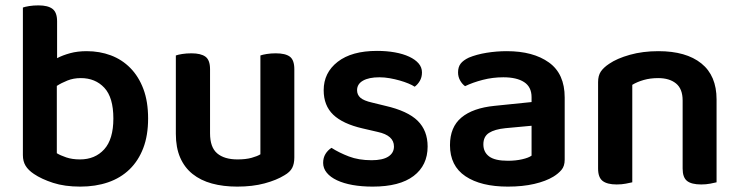

<svg xmlns="http://www.w3.org/2000/svg" viewBox="-20 -678 2745 713"><path d="M302 -488Q350 -488 391.5 -472.5Q433 -457 464 -425.5Q495 -394 512.5 -347.5Q530 -301 530 -238Q530 -175 512 -128Q494 -81 461 -49Q428 -17 381.5 -1Q335 15 278 15Q220 15 177 1Q134 -13 106 -32Q85 -46 75 -62.5Q65 -79 65 -102V-650Q73 -653 88.5 -655.5Q104 -658 123 -658Q158 -658 175 -645Q192 -632 192 -599V-462Q213 -473 240.5 -480.5Q268 -488 302 -488ZM280 -388Q253 -388 230.5 -379Q208 -370 191 -359V-109Q204 -101 226 -93.5Q248 -86 277 -86Q333 -86 367 -123.5Q401 -161 401 -238Q401 -316 367.5 -352Q334 -388 280 -388Z M1073 -93Q1073 -70 1065 -54.5Q1057 -39 1036 -27Q1007 -9 962.5 3Q918 15 861 15Q809 15 767 3.5Q725 -8 695 -32Q665 -56 649 -93Q633 -130 633 -181V-472Q641 -475 656.5 -477.5Q672 -480 691 -480Q726 -480 743 -467.5Q760 -455 760 -421V-183Q760 -131 786.5 -108.5Q813 -86 862 -86Q893 -86 914.5 -92Q936 -98 947 -105V-472Q955 -475 970.5 -477.5Q986 -480 1004 -480Q1040 -480 1056.5 -467.5Q1073 -455 1073 -421V-93Z M1568 -134Q1568 -64 1516 -24.5Q1464 15 1364 15Q1323 15 1289.5 9Q1256 3 1231.5 -8.5Q1207 -20 1193.5 -36.5Q1180 -53 1180 -73Q1180 -92 1188.5 -106Q1197 -120 1211 -129Q1239 -111 1275.5 -97Q1312 -83 1360 -83Q1401 -83 1422 -96.5Q1443 -110 1443 -134Q1443 -175 1383 -188L1327 -201Q1253 -218 1217.5 -252Q1182 -286 1182 -343Q1182 -408 1234 -448.5Q1286 -489 1380 -489Q1416 -489 1446.5 -483.5Q1477 -478 1499.5 -467.5Q1522 -457 1534.5 -442.5Q1547 -428 1547 -409Q1547 -391 1539 -377.5Q1531 -364 1520 -356Q1511 -362 1496.5 -368Q1482 -374 1464.5 -379Q1447 -384 1427.5 -387.5Q1408 -391 1389 -391Q1350 -391 1328 -378.5Q1306 -366 1306 -343Q1306 -326 1318.5 -315Q1331 -304 1362 -297L1411 -285Q1494 -266 1531 -229.5Q1568 -193 1568 -134Z M1866 -81Q1895 -81 1919 -86.5Q1943 -92 1954 -100V-211L1857 -202Q1817 -198 1796 -184.5Q1775 -171 1775 -142Q1775 -113 1796.5 -97Q1818 -81 1866 -81ZM1862 -488Q1960 -488 2018.5 -446Q2077 -404 2077 -316V-85Q2077 -61 2065 -47Q2053 -33 2035 -22Q2007 -5 1964 5Q1921 15 1866 15Q1766 15 1708.5 -23.5Q1651 -62 1651 -139Q1651 -206 1693.5 -241.5Q1736 -277 1817 -285L1954 -299V-317Q1954 -355 1926.5 -373Q1899 -391 1849 -391Q1810 -391 1773 -381.5Q1736 -372 1707 -358Q1696 -366 1688.5 -379.5Q1681 -393 1681 -409Q1681 -429 1690.5 -441.5Q1700 -454 1721 -464Q1750 -476 1787 -482Q1824 -488 1862 -488Z M2515 -305Q2515 -348 2490.5 -368Q2466 -388 2424 -388Q2395 -388 2370.5 -381Q2346 -374 2328 -363V-1Q2319 1 2304 4Q2289 7 2270 7Q2235 7 2218 -6Q2201 -19 2201 -52V-373Q2201 -397 2211 -412Q2221 -427 2242 -441Q2271 -461 2319 -474.5Q2367 -488 2425 -488Q2528 -488 2584.5 -442.5Q2641 -397 2641 -309V-1Q2633 1 2617.5 4Q2602 7 2584 7Q2548 7 2531.5 -6Q2515 -19 2515 -52V-305Z"/></svg>

Font: Baloo Da 2 SemiBold
Style: Regular
Weight: 600
Designer: Noopur Datye, Sulekha Rajkumar and Ek Type
Foundry: Ek Type
Version: Version 1.640;hotconv 1.0.111;makeotfexe 2.5.65597; ttfautoh